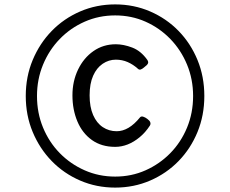

<svg xmlns="http://www.w3.org/2000/svg" viewBox="-20 -928 1045 872"><path d="M503 -76Q418 -76 344 -108Q270 -140 215 -196.5Q160 -253 128.5 -328.5Q97 -404 97 -492Q97 -580 128.5 -655.5Q160 -731 215 -787.5Q270 -844 344 -876Q418 -908 503 -908Q588 -908 662 -876Q736 -844 791 -787.5Q846 -731 877 -655.5Q908 -580 908 -492Q908 -404 877 -328.5Q846 -253 791 -196.5Q736 -140 662 -108Q588 -76 503 -76ZM503 -126Q577 -126 641 -154.5Q705 -183 753.5 -232.5Q802 -282 829.5 -348.5Q857 -415 857 -492Q857 -568 829.5 -634.5Q802 -701 753.5 -751Q705 -801 641 -829.5Q577 -858 503 -858Q429 -858 364.5 -829.5Q300 -801 251.5 -751Q203 -701 175.5 -634.5Q148 -568 148 -492Q148 -415 175.5 -348.5Q203 -282 251.5 -232.5Q300 -183 364.5 -154.5Q429 -126 503 -126ZM503 -261Q441 -261 397.5 -292Q354 -323 331.5 -376.5Q309 -430 309 -495Q309 -559 334.5 -612Q360 -665 404.5 -696Q449 -727 506 -727Q541 -727 580.5 -712Q620 -697 649 -656Q655 -647 652 -640Q649 -633 638 -625Q627 -615 619.5 -612.5Q612 -610 606 -616Q585 -635 560 -646Q535 -657 506 -657Q474 -657 446.5 -638.5Q419 -620 403 -584Q387 -548 387 -495Q387 -442 403 -405.5Q419 -369 447 -350.5Q475 -332 510 -332Q537 -332 563.5 -347.5Q590 -363 616 -395Q621 -401 630.5 -398Q640 -395 649 -388Q660 -380 662.5 -372.5Q665 -365 661 -358Q641 -327 614.5 -305Q588 -283 560 -272Q532 -261 503 -261Z"/></svg>

Font: Playwrite ES Deco
Style: Regular
Weight: 400
Designer: Veronika Burian, José Scaglione
Foundry: TypeTogether
Version: Version 1.002